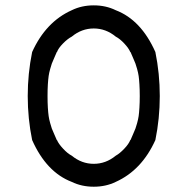

<svg xmlns="http://www.w3.org/2000/svg" viewBox="-20 -697 713 727"><path d="M418.3 -8.3Q380.8 10 335 10Q289.2 10 251.7 -8.3Q155.8 -45 101.7 -166.7Q85 -248.3 85 -333.3Q85 -418.3 101.7 -500Q153.3 -614.2 251.7 -658.3Q289.2 -676.7 335 -676.7Q380.8 -676.7 418.3 -658.3Q514.2 -621.7 568.3 -500Q585 -418.3 585 -333.3Q585 -248.3 568.3 -166.7Q516.7 -52.5 418.3 -8.3ZM418.3 -107.5Q433.3 -115.8 450.4 -133.8Q467.5 -151.7 473.3 -166.7H474.2Q476.7 -172.5 483.8 -188.8Q490.8 -205 492.9 -210.4Q495 -215.8 499.2 -230.8Q503.3 -245.8 505 -257.5Q506.7 -269.2 507.9 -289.2Q509.2 -309.2 509.2 -333.3Q509.2 -357.5 507.9 -377.5Q506.7 -397.5 505 -409.2Q503.3 -420.8 499.2 -435.8Q495 -450.8 492.9 -456.2Q490.8 -461.7 483.8 -477.9Q476.7 -494.2 474.2 -500H473.3Q467.5 -514.2 450.8 -532.1Q434.2 -550 418.3 -558.3Q380.8 -589.2 335 -589.2Q289.2 -589.2 251.7 -558.3Q235.8 -550 218.3 -532.1Q200.8 -514.2 195.8 -500H195Q192.5 -494.2 185.4 -477.9Q178.3 -461.7 176.2 -456.2Q174.2 -450.8 170 -435.8Q165.8 -420.8 164.2 -409.2Q162.5 -397.5 161.2 -377.5Q160 -357.5 160 -333.3Q160 -309.2 161.2 -289.2Q162.5 -269.2 164.2 -257.5Q165.8 -245.8 170 -230.8Q174.2 -215.8 176.2 -210.4Q178.3 -205 185.4 -188.8Q192.5 -172.5 195 -166.7H195.8Q201.7 -152.5 218.8 -134.2Q235.8 -115.8 251.7 -107.5Q289.2 -76.7 335 -76.7Q380.8 -76.7 418.3 -107.5Z"/></svg>

Font: 0xA000
Style: Regular
Weight: 400
Version: Version 0.1